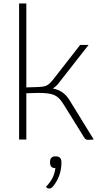

<svg xmlns="http://www.w3.org/2000/svg" viewBox="-20 -811 631 1116"><path d="M525 0Q515 0 506.5 1Q498 2 491 2Q479 2 471 -9L346 -210Q322 -248 293 -259.5Q264 -271 205 -271L133 -269V0H91V-791H133V-303L198 -305Q235 -306 251.5 -314Q268 -322 290 -350L446 -550H495L325 -333Q308 -309 287 -297Q320 -290 343 -274Q366 -258 384 -229ZM337 130V138Q337 164 329 194Q321 224 305 249Q291 271 283 278Q275 285 265 285Q255 285 247 275Q272 249 285 223.5Q298 198 302 166H299Q286 166 278.5 158Q271 150 271 136V128Q271 115 278.5 106.5Q286 98 299 98H307Q321 98 329 106.5Q337 115 337 130Z"/></svg>

Font: Krub ExtraLight
Style: Regular
Weight: 275
Designer: Ekaluck Peanpanawate
Foundry: Cadson Demak Co.,Ltd.
Version: Version 1.000; ttfautohint (v1.6)